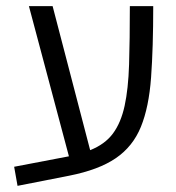

<svg xmlns="http://www.w3.org/2000/svg" viewBox="-20 -575 571 624"><path d="M37 29 26 -33 204 -67 74 -555H151L273 -87Q321 -106 347 -141Q373 -176 385 -231Q397 -286 399.5 -365.5Q402 -445 402 -555H478Q478 -420 471 -323.5Q464 -227 438 -163Q412 -99 356.5 -61Q301 -23 205 -4Z"/></svg>

Font: Assistant
Style: Regular
Weight: 400
Designer: Hebrew By Ben Nathan, Latin by Paul Hunt
Version: Version 3.000